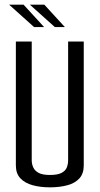

<svg xmlns="http://www.w3.org/2000/svg" viewBox="-20 -798 428 823"><path d="M194 5Q153 5 120 -4Q87 -13 67.5 -33.5Q48 -54 48 -89V-620H116V-111Q116 -95 122.5 -80.5Q129 -66 145.5 -57Q162 -48 194 -48Q227 -48 244 -57Q261 -66 266.5 -80.5Q272 -95 272 -111V-620H339V-89Q339 -54 320.5 -33.5Q302 -13 269 -4Q236 5 194 5ZM126 -682 19 -778H81L169 -682ZM215 -682 108 -778H170L258 -682Z"/></svg>

Font: Smooch Sans Thin Medium
Style: Regular
Weight: 500
Version: Version 1.010